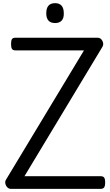

<svg xmlns="http://www.w3.org/2000/svg" viewBox="-20 -1196 698 1216"><path d="M48 0Q36 0 26.5 -9.5Q17 -19 14 -33Q11 -47 18 -58L512 -877H77Q62 -877 56 -886Q50 -895 50 -917Q50 -940 56 -948.5Q62 -957 77 -957H599Q618 -957 628.5 -937Q639 -917 629 -900L135 -80H618Q633 -80 639.5 -71.5Q646 -63 646 -40Q646 -18 639.5 -9Q633 0 618 0ZM329 -1050Q301 -1050 287 -1065.5Q273 -1081 273 -1112Q273 -1144 287 -1160Q301 -1176 329 -1176Q356 -1176 370 -1160Q384 -1144 384 -1112Q385 -1081 370.5 -1065.5Q356 -1050 329 -1050Z"/></svg>

Font: Playwrite IT Trad
Style: Regular
Weight: 400
Designer: Veronika Burian, José Scaglione
Foundry: TypeTogether
Version: Version 1.002